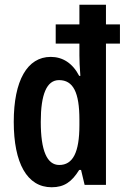

<svg xmlns="http://www.w3.org/2000/svg" viewBox="-20 -780 526 810"><path d="M198 10C251 10 283 -13 314 -63H322L337 0H427V-596H486V-677H427V-760H315V-677H215V-596H315V-546C315 -526 316 -497 319 -460H314C286 -514 244 -540 194 -540C95 -540 38 -440 38 -266C38 -92 94 10 198 10ZM230 -84C178 -84 152 -145 152 -266C152 -382 177 -442 229 -442C289 -442 315 -390 315 -275V-252C315 -136 287 -84 230 -84Z"/></svg>

Font: Noto Sans Myanmar UI ExtraCondensed SemiBold
Style: Regular
Weight: 600
Width: 2
Designer: Monotype Design Team
Foundry: Monotype Imaging Inc.
Version: Version 2.103